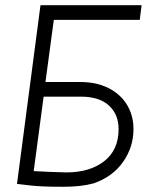

<svg xmlns="http://www.w3.org/2000/svg" viewBox="-20 -705 606 735"><path d="M491 -211Q491 -142 451 -85Q411 -28 338 -3Q290 10 223 10Q136 10 96 5L45 -1L135 -685H522L515 -629H186L154 -391H289Q349 -391 395 -368Q441 -345 466 -304Q491 -263 491 -211ZM434 -211Q434 -267 397 -301Q360 -335 290 -335H147L109 -50L171 -47L234 -45Q324 -45 379 -88Q434 -131 434 -211Z"/></svg>

Font: Bellota
Style: Italic
Weight: 400
Italic angle: -7.5°
Designer: Kemie Guaida
Foundry: Kemie Guaida
Version: Version 4.001